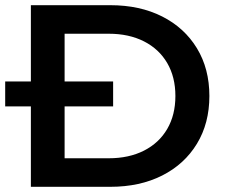

<svg xmlns="http://www.w3.org/2000/svg" viewBox="-25 -720 871 740"><path d="M94 0V-700H400Q514 -700 600 -656.5Q686 -613 734 -534Q782 -455 782 -350Q782 -245 734 -166Q686 -87 600 -43.5Q514 0 400 0ZM224 -110H394Q472 -110 530 -139.5Q588 -169 619.5 -223Q651 -277 651 -350Q651 -423 619.5 -477Q588 -531 530 -560.5Q472 -590 394 -590H224ZM-5 -310V-406H411V-310Z"/></svg>

Font: Montserrat SemiBold
Style: Regular
Weight: 600
Designer: Julieta Ulanovsky
Foundry: Julieta Ulanovsky
Version: Version 9.000; ttfautohint (v1.8.4.7-5d5b)